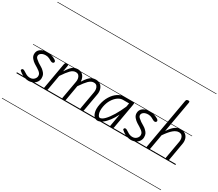

<svg xmlns="http://www.w3.org/2000/svg" viewBox="-264 -1826 3251 2858"><g transform="rotate(30 1362.0 -397.0)"><path d="M203 9Q174 9 135.8 -3Q97.5 -15 62 -42Q43.5 -55.5 34 -65.5Q24.5 -75.5 33.5 -89.5Q39 -100 54 -100Q69 -100 84 -89Q101 -76.5 133.8 -58.8Q166.5 -41 203 -41Q245 -41 272 -67.8Q299 -94.5 299 -128Q299 -151.5 287.8 -167.2Q276.5 -183 262 -194.5Q246.5 -207.5 221 -223.2Q195.5 -239 165 -257.5Q134.5 -276.5 107.5 -308.2Q80.5 -340 80.5 -380.5Q80.5 -435.5 123.2 -468Q166 -500.5 243.5 -500.5Q272 -500.5 304.8 -493.8Q337.5 -487 376.5 -465Q396.5 -454 403 -441.8Q409.5 -429.5 402 -417Q395.5 -406.5 381 -404.5Q366.5 -402.5 348.5 -412Q336 -419 307.8 -434.2Q279.5 -449.5 243.5 -449.5Q196.5 -449.5 167.8 -429.8Q139 -410 139 -380.5Q139 -356.5 161.5 -336.8Q184 -317 207 -300.5Q237.5 -280.5 264.8 -265.2Q292 -250 315 -225.5Q334 -207.5 346 -185.2Q358 -163 358 -124.5Q358 -88 338 -57.5Q318 -27 283 -9Q248 9 203 9ZM203 9Q174 9 135.8 -3Q97.5 -15 62 -42Q43.5 -55.5 34 -65.5Q24.5 -75.5 33.5 -89.5Q39 -100 54 -100Q69 -100 84 -89Q101 -76.5 133.8 -58.8Q166.5 -41 203 -41Q245 -41 272 -67.8Q299 -94.5 299 -128Q299 -151.5 287.8 -167.2Q276.5 -183 262 -194.5Q246.5 -207.5 221 -223.2Q195.5 -239 165 -257.5Q134.5 -276.5 107.5 -308.2Q80.5 -340 80.5 -380.5Q80.5 -435.5 123.2 -468Q166 -500.5 243.5 -500.5Q272 -500.5 304.8 -493.8Q337.5 -487 376.5 -465Q396.5 -454 403 -441.8Q409.5 -429.5 402 -417Q395.5 -406.5 381 -404.5Q366.5 -402.5 348.5 -412Q336 -419 307.8 -434.2Q279.5 -449.5 243.5 -449.5Q196.5 -449.5 167.8 -429.8Q139 -410 139 -380.5Q139 -356.5 161.5 -336.8Q184 -317 207 -300.5Q237.5 -280.5 264.8 -265.2Q292 -250 315 -225.5Q334 -207.5 346 -185.2Q358 -163 358 -124.5Q358 -88 338 -57.5Q318 -27 283 -9Q248 9 203 9ZM-5 424.5H442.5V432.5H-5ZM-5 -16H442.5V0H-5ZM-5 -501.5H442.5V-493.5H-5ZM-5 -1226H442.5V-1218H-5Z M487.5 0Q468.5 0 464.8 -8.8Q461 -17.5 462.5 -24.5L540.5 -467Q542.5 -479 547 -486.2Q551.5 -493.5 559.8 -497Q568 -500.5 581 -500.5Q595.5 -500.5 599.8 -493.5Q604 -486.5 601 -469.5L583.5 -371.5Q615 -420.5 640.8 -450.8Q666.5 -481 694.2 -495.2Q722 -509.5 759 -509.5Q801 -509.5 829.5 -490.2Q858 -471 872.8 -439.2Q887.5 -407.5 888.5 -370.5Q920.5 -420.5 947.5 -451Q974.5 -481.5 1003.2 -495.5Q1032 -509.5 1069 -509.5Q1119.5 -509.5 1150.8 -483.8Q1182 -458 1193.8 -417Q1205.5 -376 1197 -330.5L1143 -25Q1142 -18.5 1137.2 -9.2Q1132.5 0 1109 0Q1090 0 1086.2 -9.2Q1082.5 -18.5 1084 -27.5L1138 -333Q1143 -359 1138.8 -387.8Q1134.5 -416.5 1117.2 -436.5Q1100 -456.5 1065 -456.5Q1020.5 -456.5 978.5 -414.8Q936.5 -373 877.5 -285.5L832 -24.5Q831 -18.5 826.5 -9.2Q822 0 798.5 0Q780 0 776 -9.2Q772 -18.5 773.5 -27.5L828 -333Q833 -359 828.8 -387.5Q824.5 -416 807 -436.2Q789.5 -456.5 754 -456.5Q709 -456.5 668 -414.2Q627 -372 568 -283.5L523 -27Q522 -21.5 516.5 -10.8Q511 0 487.5 0ZM487.5 0Q468.5 0 464.8 -8.8Q461 -17.5 462.5 -24.5L540.5 -467Q542.5 -479 547 -486.2Q551.5 -493.5 559.8 -497Q568 -500.5 581 -500.5Q595.5 -500.5 599.8 -493.5Q604 -486.5 601 -469.5L583.5 -371.5Q615 -420.5 640.8 -450.8Q666.5 -481 694.2 -495.2Q722 -509.5 759 -509.5Q801 -509.5 829.5 -490.2Q858 -471 872.8 -439.2Q887.5 -407.5 888.5 -370.5Q920.5 -420.5 947.5 -451Q974.5 -481.5 1003.2 -495.5Q1032 -509.5 1069 -509.5Q1119.5 -509.5 1150.8 -483.8Q1182 -458 1193.8 -417Q1205.5 -376 1197 -330.5L1143 -25Q1142 -18.5 1137.2 -9.2Q1132.5 0 1109 0Q1090 0 1086.2 -9.2Q1082.5 -18.5 1084 -27.5L1138 -333Q1143 -359 1138.8 -387.8Q1134.5 -416.5 1117.2 -436.5Q1100 -456.5 1065 -456.5Q1020.5 -456.5 978.5 -414.8Q936.5 -373 877.5 -285.5L832 -24.5Q831 -18.5 826.5 -9.2Q822 0 798.5 0Q780 0 776 -9.2Q772 -18.5 773.5 -27.5L828 -333Q833 -359 828.8 -387.5Q824.5 -416 807 -436.2Q789.5 -456.5 754 -456.5Q709 -456.5 668 -414.2Q627 -372 568 -283.5L523 -27Q522 -21.5 516.5 -10.8Q511 0 487.5 0ZM411.5 424.5H1263V432.5H411.5ZM411.5 -16H1263V0H411.5ZM411.5 -501.5H1263V-493.5H411.5ZM411.5 -1226H1263V-1218H411.5Z M1391.5 9Q1357.5 9 1332.2 -17.2Q1307 -43.5 1297.2 -92.2Q1287.5 -141 1299.5 -208Q1316 -298.5 1357 -364Q1398 -429.5 1451.8 -465Q1505.5 -500.5 1560 -500.5H1720.5Q1733 -500.5 1735.5 -489.2Q1738 -478 1734.5 -458.5L1658.5 -28Q1657.5 -23 1651.8 -11.5Q1646 0 1622 0Q1603 0 1599.8 -9Q1596.5 -18 1598 -25.5L1635 -235Q1601.5 -166 1559.5 -110.8Q1517.5 -55.5 1474 -23.2Q1430.5 9 1391.5 9ZM1403.5 -44.5Q1437.5 -44.5 1481.8 -90Q1526 -135.5 1573 -213.2Q1620 -291 1662 -387.5L1673 -449.5H1565Q1524 -449.5 1481.8 -420Q1439.5 -390.5 1406.5 -337Q1373.5 -283.5 1360 -211Q1347.5 -136.5 1363.5 -90.5Q1379.5 -44.5 1403.5 -44.5ZM1391.5 9Q1357.5 9 1332.2 -17.2Q1307 -43.5 1297.2 -92.2Q1287.5 -141 1299.5 -208Q1316 -298.5 1357 -364Q1398 -429.5 1451.8 -465Q1505.5 -500.5 1560 -500.5H1720.5Q1733 -500.5 1735.5 -489.2Q1738 -478 1734.5 -458.5L1658.5 -28Q1657.5 -23 1651.8 -11.5Q1646 0 1622 0Q1603 0 1599.8 -9Q1596.5 -18 1598 -25.5L1635 -235Q1601.5 -166 1559.5 -110.8Q1517.5 -55.5 1474 -23.2Q1430.5 9 1391.5 9ZM1403.5 -44.5Q1437.5 -44.5 1481.8 -90Q1526 -135.5 1573 -213.2Q1620 -291 1662 -387.5L1673 -449.5H1565Q1524 -449.5 1481.8 -420Q1439.5 -390.5 1406.5 -337Q1373.5 -283.5 1360 -211Q1347.5 -136.5 1363.5 -90.5Q1379.5 -44.5 1403.5 -44.5ZM1253 424.5H1786V432.5H1253ZM1253 -16H1786V0H1253ZM1253 -501.5H1786V-493.5H1253ZM1253 -1226H1786V-1218H1253Z M1964 9Q1935 9 1896.8 -3Q1858.5 -15 1823 -42Q1804.5 -55.5 1795 -65.5Q1785.5 -75.5 1794.5 -89.5Q1800 -100 1815 -100Q1830 -100 1845 -89Q1862 -76.5 1894.8 -58.8Q1927.5 -41 1964 -41Q2006 -41 2033 -67.8Q2060 -94.5 2060 -128Q2060 -151.5 2048.8 -167.2Q2037.5 -183 2023 -194.5Q2007.5 -207.5 1982 -223.2Q1956.5 -239 1926 -257.5Q1895.5 -276.5 1868.5 -308.2Q1841.5 -340 1841.5 -380.5Q1841.5 -435.5 1884.2 -468Q1927 -500.5 2004.5 -500.5Q2033 -500.5 2065.8 -493.8Q2098.5 -487 2137.5 -465Q2157.5 -454 2164 -441.8Q2170.5 -429.5 2163 -417Q2156.5 -406.5 2142 -404.5Q2127.5 -402.5 2109.5 -412Q2097 -419 2068.8 -434.2Q2040.5 -449.5 2004.5 -449.5Q1957.5 -449.5 1928.8 -429.8Q1900 -410 1900 -380.5Q1900 -356.5 1922.5 -336.8Q1945 -317 1968 -300.5Q1998.5 -280.5 2025.8 -265.2Q2053 -250 2076 -225.5Q2095 -207.5 2107 -185.2Q2119 -163 2119 -124.5Q2119 -88 2099 -57.5Q2079 -27 2044 -9Q2009 9 1964 9ZM1964 9Q1935 9 1896.8 -3Q1858.5 -15 1823 -42Q1804.5 -55.5 1795 -65.5Q1785.5 -75.5 1794.5 -89.5Q1800 -100 1815 -100Q1830 -100 1845 -89Q1862 -76.5 1894.8 -58.8Q1927.5 -41 1964 -41Q2006 -41 2033 -67.8Q2060 -94.5 2060 -128Q2060 -151.5 2048.8 -167.2Q2037.5 -183 2023 -194.5Q2007.5 -207.5 1982 -223.2Q1956.5 -239 1926 -257.5Q1895.5 -276.5 1868.5 -308.2Q1841.5 -340 1841.5 -380.5Q1841.5 -435.5 1884.2 -468Q1927 -500.5 2004.5 -500.5Q2033 -500.5 2065.8 -493.8Q2098.5 -487 2137.5 -465Q2157.5 -454 2164 -441.8Q2170.5 -429.5 2163 -417Q2156.5 -406.5 2142 -404.5Q2127.5 -402.5 2109.5 -412Q2097 -419 2068.8 -434.2Q2040.5 -449.5 2004.5 -449.5Q1957.5 -449.5 1928.8 -429.8Q1900 -410 1900 -380.5Q1900 -356.5 1922.5 -336.8Q1945 -317 1968 -300.5Q1998.5 -280.5 2025.8 -265.2Q2053 -250 2076 -225.5Q2095 -207.5 2107 -185.2Q2119 -163 2119 -124.5Q2119 -88 2099 -57.5Q2079 -27 2044 -9Q2009 9 1964 9ZM1756 424.5H2203.5V432.5H1756ZM1756 -16H2203.5V0H1756ZM1756 -501.5H2203.5V-493.5H1756ZM1756 -1226H2203.5V-1218H1756Z M2249.5 0Q2237 0 2231.2 -4.2Q2225.5 -8.5 2224 -14.2Q2222.5 -20 2223.5 -25L2377 -895.5Q2380 -914 2389.2 -921.2Q2398.5 -928.5 2418.5 -928.5Q2433.5 -928.5 2436.8 -921.8Q2440 -915 2437.5 -898L2343 -361Q2391.5 -435 2435.5 -467.8Q2479.5 -500.5 2535.5 -500.5Q2585.5 -500.5 2616.5 -476Q2647.5 -451.5 2659.2 -412.2Q2671 -373 2663 -327.5L2610 -24.5Q2609 -18.5 2604.5 -9.2Q2600 0 2576.5 0Q2558 0 2554.5 -9.2Q2551 -18.5 2552 -27.5L2605.5 -330Q2610 -356 2605.8 -383.5Q2601.5 -411 2584 -430.2Q2566.5 -449.5 2531 -449.5Q2486 -449.5 2437.8 -409Q2389.5 -368.5 2328.5 -279.5L2284 -27Q2283 -22 2278 -11Q2273 0 2249.5 0ZM2249.5 0Q2237 0 2231.2 -4.2Q2225.5 -8.5 2224 -14.2Q2222.5 -20 2223.5 -25L2377 -895.5Q2380 -914 2389.2 -921.2Q2398.5 -928.5 2418.5 -928.5Q2433.5 -928.5 2436.8 -921.8Q2440 -915 2437.5 -898L2343 -361Q2391.5 -435 2435.5 -467.8Q2479.5 -500.5 2535.5 -500.5Q2585.5 -500.5 2616.5 -476Q2647.5 -451.5 2659.2 -412.2Q2671 -373 2663 -327.5L2610 -24.5Q2609 -18.5 2604.5 -9.2Q2600 0 2576.5 0Q2558 0 2554.5 -9.2Q2551 -18.5 2552 -27.5L2605.5 -330Q2610 -356 2605.8 -383.5Q2601.5 -411 2584 -430.2Q2566.5 -449.5 2531 -449.5Q2486 -449.5 2437.8 -409Q2389.5 -368.5 2328.5 -279.5L2284 -27Q2283 -22 2278 -11Q2273 0 2249.5 0ZM2172.5 424.5H2728.5V432.5H2172.5ZM2172.5 -16H2728.5V0H2172.5ZM2172.5 -501.5H2728.5V-493.5H2172.5ZM2172.5 -1226H2728.5V-1218H2172.5Z"/></g></svg>

Font: Edu AU VIC WA NT Guides
Style: Regular
Weight: 400
Designer: Tina and Corey Anderson, Eben Sorkin, Mirko Velimirovic
Foundry: Google for Education
Version: Version 1.001